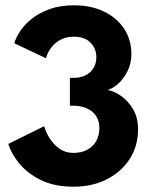

<svg xmlns="http://www.w3.org/2000/svg" viewBox="-20 -692 577 724"><path d="M34.1 -528.9Q39.2 -548.8 55.2 -573.4Q71.3 -598.1 98.9 -620.5Q126.5 -642.9 166.5 -657.5Q206.6 -672 259.6 -672Q322.4 -672 371.2 -648.9Q419.9 -625.7 447.7 -584.2Q475.4 -542.6 475.4 -487.1Q475.4 -453.6 461.5 -425Q447.6 -396.4 426.7 -377.3Q405.9 -358.1 384.7 -352.7Q409.1 -349.3 436 -330.7Q462.9 -312.1 481.8 -280.2Q500.6 -248.4 500.6 -204.3Q500.6 -141.4 469.1 -92.6Q437.5 -43.7 382.8 -15.9Q328 12 257.3 12Q183.9 12 132.7 -13.8Q81.5 -39.6 51.4 -77.1Q21.4 -114.6 11.4 -149.4L146.4 -216.1Q152.4 -194.7 166.8 -171.2Q181.1 -147.8 203.8 -131.6Q226.5 -115.4 256.6 -115.4Q287.5 -115.4 309.4 -127.5Q331.3 -139.6 343 -160.7Q354.7 -181.8 354.7 -208.9Q354.7 -237.4 341.3 -256.2Q327.9 -275 305.6 -284.2Q283.3 -293.4 256.6 -293.4H243.6V-398.6H260.6Q283.7 -398.6 302.5 -408Q321.2 -417.4 332.2 -434.9Q343.3 -452.4 343.3 -476.4Q343.3 -508.6 321.5 -531.1Q299.6 -553.6 258.1 -553.6Q232.7 -553.6 213.8 -544.8Q194.9 -536.1 182.2 -522.9Q169.6 -509.6 162.5 -495.9Q155.4 -482.2 153.3 -472.3Z"/></svg>

Font: League Spartan Extralight
Style: Regular
Weight: 200
Foundry: The League of Moveable Type
Version: Version 2.300; ttfautohint (v1.8.3)